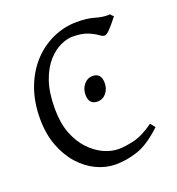

<svg xmlns="http://www.w3.org/2000/svg" viewBox="-120 -728 776 841"><g transform="rotate(-20 268.0 -307.5)"><path d="M468 -611Q471 -611 473 -611.5Q475 -612 478 -612Q482 -607 484.5 -604.5Q487 -602 492 -598Q482 -585 469.5 -570Q457 -555 445 -543.5Q433 -532 425 -532Q416 -532 400.5 -543.5Q385 -555 358.5 -565.5Q332 -576 289 -576Q265 -576 234 -562Q203 -548 174.5 -516Q146 -484 128 -432.5Q110 -381 110 -305Q110 -239 128.5 -190.5Q147 -142 177.5 -109.5Q208 -77 243.5 -60.5Q279 -44 314 -44Q341 -44 383.5 -53.5Q426 -63 479 -101Q484 -97 489 -89.5Q494 -82 497 -79Q434 -20 382 -2.5Q330 15 279 15Q233 15 189.5 -5.5Q146 -26 111 -65Q76 -104 55 -160Q34 -216 34 -286Q34 -364 57.5 -427.5Q81 -491 122 -536Q163 -581 217 -605.5Q271 -630 330 -630Q378 -630 410 -620.5Q442 -611 468 -611ZM298 -271Q257 -271 257 -317Q257 -345 273.5 -364.5Q290 -384 313 -384Q354 -384 354 -337Q354 -310 338 -290.5Q322 -271 298 -271Z"/></g></svg>

Font: ChillKai
Style: Regular
Weight: 400
Designer: ChillType
Foundry: 寒蝉字型
Version: Version 2.000